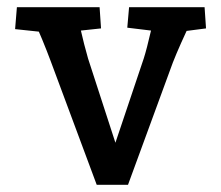

<svg xmlns="http://www.w3.org/2000/svg" viewBox="-20 -514 614 534"><path d="M97 -405 88 -426 22 -433 27 -494H257L261 -435L205 -429Q213 -393 225 -351L301 -117L380 -352Q388 -377 400 -429L334 -437L339 -494H549L553 -435L499 -428Q466 -357 453 -319L336 0H249L121 -344Q111 -371 97 -405Z"/></svg>

Font: Andada Pro SemiBold
Style: Regular
Weight: 600
Designer: Carolina Giovagnoli
Foundry: Huerta Tipografica
Version: Version 3.005